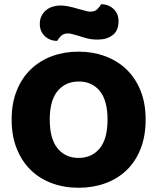

<svg xmlns="http://www.w3.org/2000/svg" viewBox="-20 -869 743 907"><path d="M35 -304Q35 -382 59.5 -442Q84 -502 126.5 -542.5Q169 -583 226.5 -604Q284 -625 351 -625Q418 -625 475.5 -604Q533 -583 576 -542.5Q619 -502 643.5 -442Q668 -382 668 -304Q668 -226 644 -165.5Q620 -105 577.5 -64.5Q535 -24 477 -3Q419 18 351 18Q283 18 225 -3.5Q167 -25 125 -66Q83 -107 59 -167Q35 -227 35 -304ZM215 -304Q215 -213 252 -168Q289 -123 351 -123Q414 -123 451 -168Q488 -213 488 -304Q488 -394 451.5 -439Q415 -484 352 -484Q290 -484 252.5 -439.5Q215 -395 215 -304ZM357 -825Q375 -820 387 -817Q399 -814 407 -814Q429 -814 441 -827Q453 -840 458 -849Q493 -849 516.5 -826.5Q540 -804 540 -769Q540 -724 512 -703Q484 -682 442 -682Q428 -682 414 -683.5Q400 -685 383 -690L343 -702Q329 -706 319.5 -708.5Q310 -711 301 -711Q279 -711 267.5 -698.5Q256 -686 250 -676Q215 -676 191.5 -698.5Q168 -721 168 -756Q168 -778 176.5 -794.5Q185 -811 199 -822Q213 -833 230.5 -838Q248 -843 266 -843Q279 -843 297.5 -840Q316 -837 357 -825Z"/></svg>

Font: Baloo Bhaina
Style: Regular
Weight: 400
Designer: Manish Minz, Shuchita Grover and Ek Type
Foundry: Ek Type
Version: Version 1.443;PS 1.000;hotconv 16.6.51;makeotf.lib2.5.65220;